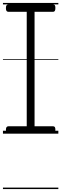

<svg xmlns="http://www.w3.org/2000/svg" viewBox="-20 -905 415 1300"><path d="M37 0Q29 0 24.5 -5.5Q20 -11 20 -25Q20 -39 24.5 -44.5Q29 -50 37 -50H161V-825H37Q29 -825 24.5 -830.5Q20 -836 20 -850Q20 -864 24.5 -869.5Q29 -875 37 -875H339Q347 -875 351 -870Q355 -865 355 -851Q355 -837 351 -831Q347 -825 339 -825H214V-50H339Q347 -50 351 -45Q355 -40 355 -26Q355 -12 351 -6Q347 0 339 0ZM0 365H375V375H0ZM0 -20H375V0H0ZM0 -505H375V-500H0ZM0 -885H375V-875H0Z"/></svg>

Font: Playwrite IT Moderna Guides
Style: Regular
Weight: 400
Designer: Veronika Burian, José Scaglione
Foundry: TypeTogether
Version: Version 1.003